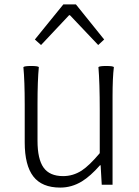

<svg xmlns="http://www.w3.org/2000/svg" viewBox="-20 -837 630 870"><path d="M253 13Q170 13 131 -37.5Q92 -88 92 -192V-363Q92 -470 86 -533Q91 -538 121 -538Q152 -538 156 -533Q150 -472 150 -366V-199Q150 -116 177.5 -77.5Q205 -39 266 -39Q311 -39 350 -64Q385 -87 432 -143V-338Q432 -461 426 -533Q431 -538 461 -538Q492 -538 496 -533Q490 -484 490 -400V-266V0H441L436 -88H433Q390 -39 351 -15Q305 13 253 13ZM166 -633 138 -658 202 -737 267 -817H324L452 -658L425 -633L297 -768H293Z"/></svg>

Font: GenSekiGothic TW L
Style: Regular
Weight: 300
Version: Version 1.501;PS 1;hotconv 16.6.51;makeotf.lib2.5.65220